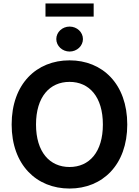

<svg xmlns="http://www.w3.org/2000/svg" viewBox="-20 -1089 810 1119"><path d="M385.3 9.8C576.7 9.8 721.7 -127.4 721.7 -363.3C721.7 -600.1 576.7 -737.3 385.3 -737.3C192.9 -737.3 47.9 -600.1 47.9 -363.3C47.9 -127.9 192.9 9.8 385.3 9.8ZM385.3 -115.7C269.5 -115.7 189.9 -203.1 189.9 -363.3C189.9 -524.4 269.5 -611.8 385.3 -611.8C500.5 -611.8 579.6 -524.4 579.6 -363.3C579.6 -202.6 500.5 -115.7 385.3 -115.7ZM385.7 -788.6C428.2 -788.6 463.4 -821.3 463.4 -861.3C463.4 -901.9 428.2 -934.1 385.7 -934.1C343.3 -934.1 308.1 -901.9 308.1 -861.3C308.1 -821.3 343.3 -788.6 385.7 -788.6ZM525.9 -1068.8H245.1V-992.2H525.9Z"/></svg>

Font: Raveo SemiBold
Style: Regular
Weight: 600
Designer: Jakub Foglar, Rasmus Andersson (Inter)
Foundry: Jakubfoglar.com
Version: Version 1.100;Glyphs 3.2.3 (3260)